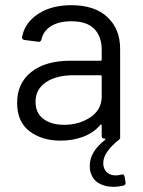

<svg xmlns="http://www.w3.org/2000/svg" viewBox="-20 -534 550 740"><path d="M452 138Q458 138 460 146L464 169V172Q464 178 457 181Q437 186 416 186Q385 186 360.5 172Q336 158 328 126Q326 119 326 105Q326 51 385 5Q387 4 386 2Q385 0 383 0H382Q372 0 372 -10V-51Q372 -53 370.5 -54Q369 -55 367 -53Q342 -23 302 -7.5Q262 8 213 8Q142 8 94 -28Q46 -64 46 -138Q46 -213 100.5 -256.5Q155 -300 252 -300H368Q372 -300 372 -304V-342Q372 -393 343.5 -422.5Q315 -452 255 -452Q207 -452 177 -433.5Q147 -415 140 -382Q137 -372 128 -373L74 -380Q64 -382 65 -391Q75 -446 126.5 -480Q178 -514 255 -514Q345 -514 394 -468Q443 -422 443 -346V0L438 5Q411 26 394.5 49Q378 72 378 94Q378 102 379 106Q383 124 395.5 133Q408 142 426 142Q436 142 448 139ZM372 -162V-240Q372 -244 368 -244H263Q197 -244 157 -217Q117 -190 117 -142Q117 -98 147.5 -75.5Q178 -53 227 -53Q286 -53 329 -82.5Q372 -112 372 -162Z"/></svg>

Font: Barlow
Style: Regular
Weight: 400
Designer: Jeremy Tribby
Foundry: Tribby Type
Version: Version 1.408;December 10, 2018;FontCreator 11.5.0.2430 64-b